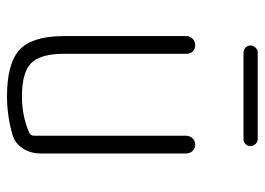

<svg xmlns="http://www.w3.org/2000/svg" viewBox="-122 -612 745 540"><g transform="rotate(90 250.0 -342.5)"><path d="M252 9.8Q158.2 9.8 120.1 -25.9Q82 -61.5 82 -150.4V-495.1Q82 -504.9 89.4 -512.2Q96.7 -519.5 108.4 -519.5Q118.2 -519.5 125 -512.7Q131.8 -505.9 131.8 -495.1V-150.4Q131.8 -84 158.2 -58.1Q184.6 -32.2 252 -32.2Q306.6 -32.2 353.5 -52.7Q361.3 -55.7 362.3 -65.4V-494.1Q362.3 -504.9 369.6 -512.2Q377 -519.5 387.2 -519.5Q397.5 -519.5 404.8 -512.2Q412.1 -504.9 412.1 -494.1V-84Q412.1 -56.6 397.9 -34.7Q383.8 -12.7 360.4 -5.9Q306.6 9.8 252 9.8ZM127.9 -695.3H372.1Q379.9 -695.3 385.7 -689Q391.6 -682.6 391.6 -674.8Q391.6 -667 385.7 -661.1Q379.9 -655.3 372.1 -655.3H127.9Q120.1 -655.3 114.3 -661.1Q108.4 -667 108.4 -674.8Q108.4 -682.6 114.3 -689Q120.1 -695.3 127.9 -695.3Z"/></g></svg>

Font: Rounded-X Mgen+ 1mn light
Style: Regular
Weight: 200
Designer: [Source Han Sans]
Ryoko NISHIZUKA  (kana & ideographs); Paul D. Hunt (Latin, Greek & Cyrillic); Wenlong ZHANG  (bopomofo
Version: Version 1.059.20150602